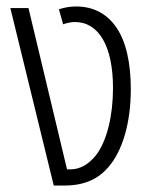

<svg xmlns="http://www.w3.org/2000/svg" viewBox="-20 -573 474 593"><path d="M146 0H180C243 0 285 -22 315 -57C358 -107 384 -192 384 -298C384 -377 370 -447 336 -493C308 -531 268 -553 215 -553C201 -553 180 -551 162 -544L175 -498C183 -501 198 -505 211 -505C286 -505 329 -429 329 -301C329 -218 311 -138 276 -93C254 -66 228 -50 198 -50H187L68 -548H12Z"/></svg>

Font: Noto Sans Thai Cond Light
Style: Regular
Weight: 300
Width: 3
Designer: Monotype Design Team
Foundry: Monotype Imaging Inc.
Version: Version 2.002